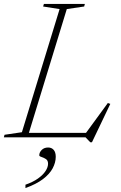

<svg xmlns="http://www.w3.org/2000/svg" viewBox="-46 -696 612 973"><path d="M292.5 -650 93.5 0H-26.5L-23 -13L65 -26L256 -650L172.5 -663L176.5 -676H384L380.5 -663ZM381 -10.5 500.5 -174 513 -169.5 420 25H411.5L387.5 0H67L74.5 -22.5H417ZM153 91Q153 76.5 165.2 64Q177.5 51.5 198 51.5Q215.5 51.5 226 63.5Q236.5 75.5 236.5 98.5Q236.5 127.5 221 156.8Q205.5 186 171.5 211.8Q137.5 237.5 83 257V240Q120.5 227 146 209Q171.5 191 184.5 171.2Q197.5 151.5 197.5 133.5Q197.5 117 186.5 110Q175.5 103 164.2 99.5Q153 96 153 91Z"/></svg>

Font: Newsreader 16pt 16pt ExtraLight
Style: Italic
Weight: 250
Italic angle: -17°
Version: Version 1.003